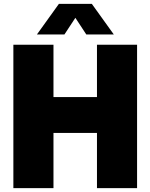

<svg xmlns="http://www.w3.org/2000/svg" viewBox="-20 -971 776 991"><path d="M49 0V-740H256V-470H480.5V-740H687.5V0H480.5V-285H256V0ZM567.5 -793H425.5L369 -879L312.5 -793H170.5L284 -951H454Z"/></svg>

Font: Encode Sans Semi Condensed Black
Style: Regular
Weight: 900
Width: 4
Designer: Multiple Designers
Foundry: Impallari Type
Version: Version 2.000